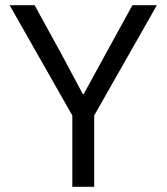

<svg xmlns="http://www.w3.org/2000/svg" viewBox="-20 -718 640 738"><path d="M258 0V-274L17 -698H113L213 -516L298 -357H302L389 -516L489 -698H583L342 -274V0Z"/></svg>

Font: iA Writer Mono V
Style: Regular
Weight: 400
Designer: Mike Abbink, Paul van der Laan, Pieter van Rosmalen
Foundry: Bold Monday
Version: Version 2.000